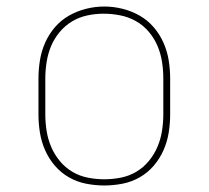

<svg xmlns="http://www.w3.org/2000/svg" viewBox="-20 -561 640 589"><path d="M300 8Q272 8 244 2.5Q216 -3 191.5 -17Q167 -31 148.5 -52.5Q130 -74 118.5 -100Q107 -126 102.5 -154Q98 -182 98 -210V-320Q98 -348 102.5 -376Q107 -404 118.5 -430Q130 -456 148.5 -477.5Q167 -499 191.5 -513Q216 -527 244 -534Q272 -541 300 -541Q328 -541 356 -534Q384 -527 408.5 -513Q433 -499 451.5 -477.5Q470 -456 481.5 -430Q493 -404 497.5 -376Q502 -348 502 -320V-210Q502 -182 497.5 -154Q493 -126 481.5 -100Q470 -74 451.5 -52.5Q433 -31 408.5 -17Q384 -3 356 2.5Q328 8 300 8ZM300 -11Q325 -11 350.5 -16Q376 -21 398 -34Q420 -47 436.5 -67Q453 -87 463 -110.5Q473 -134 477 -159.5Q481 -185 481 -210V-320Q481 -346 477 -371.5Q473 -397 463 -420.5Q453 -444 436 -464Q419 -484 396.5 -496.5Q374 -509 348.5 -514Q323 -519 298 -519Q272 -519 247 -513.5Q222 -508 200.5 -495Q179 -482 162.5 -462Q146 -442 136.5 -419Q127 -396 123 -370.5Q119 -345 119 -320V-210Q119 -185 123 -159.5Q127 -134 137 -110.5Q147 -87 163.5 -67Q180 -47 202 -34Q224 -21 249.5 -16Q275 -11 300 -11Z"/></svg>

Font: Iosevka Curly Slab ThEx
Style: Regular
Weight: 100
Width: 7
Monospace: yes
Designer: Belleve Invis
Foundry: Belleve Invis
Version: Version 11.1.0; ttfautohint (v1.8.3)